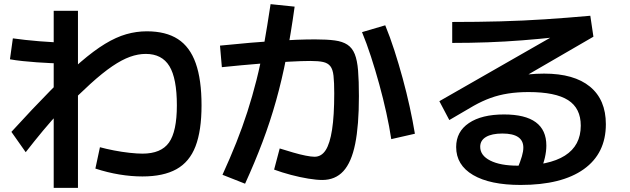

<svg xmlns="http://www.w3.org/2000/svg" viewBox="-20 -839 3040 926"><path d="M239 67V-787H356V67ZM286 -533Q259 -533 226 -534.5Q193 -536 157.5 -538.5Q122 -541 89 -544.5Q56 -548 28 -553L42 -654Q69 -650 102 -646.5Q135 -643 170 -640Q205 -637 237.5 -635.5Q270 -634 298 -634ZM667 12Q613 12 555.5 2.5Q498 -7 440 -26L462 -129Q491 -121 529.5 -113.5Q568 -106 605 -102Q642 -98 667 -98Q757 -98 795 -151.5Q833 -205 833 -331Q833 -461 797 -520Q761 -579 683 -579Q646 -579 607 -565Q568 -551 521.5 -519.5Q475 -488 416 -434.5Q357 -381 279 -302H270Q230 -260 188 -209.5Q146 -159 104 -105L35 -203Q141 -319 222.5 -401.5Q304 -484 368.5 -539.5Q433 -595 486.5 -627.5Q540 -660 589 -674Q638 -688 688 -688Q780 -688 838 -650.5Q896 -613 924 -534Q952 -455 952 -331Q952 -209 923 -133.5Q894 -58 831 -23Q768 12 667 12Z M1534 29Q1507 29 1467 22.5Q1427 16 1383.5 4.5Q1340 -7 1302 -21L1329 -123Q1361 -113 1393.5 -103.5Q1426 -94 1453.5 -88.5Q1481 -83 1497 -83Q1530 -83 1550.5 -114.5Q1571 -146 1581.5 -213.5Q1592 -281 1592 -389Q1592 -442 1588.5 -473.5Q1585 -505 1573 -520Q1561 -535 1538.5 -540Q1516 -545 1477 -545Q1437 -545 1373.5 -541.5Q1310 -538 1228.5 -531.5Q1147 -525 1050 -515L1041 -619Q1200 -635 1309 -642Q1418 -649 1500 -649Q1557 -649 1594.5 -644Q1632 -639 1655.5 -623.5Q1679 -608 1691 -578Q1703 -548 1707 -498.5Q1711 -449 1711 -375Q1711 -234 1693 -145Q1675 -56 1636 -13.5Q1597 29 1534 29ZM1053 4Q1090 -77 1119.5 -151Q1149 -225 1173 -299.5Q1197 -374 1217 -453Q1237 -532 1253 -622.5Q1269 -713 1285 -819L1401 -807Q1383 -677 1361.5 -566Q1340 -455 1311.5 -353.5Q1283 -252 1246 -154Q1209 -56 1162 47ZM1867 -168Q1858 -228 1843 -296Q1828 -364 1809 -433Q1790 -502 1769 -566.5Q1748 -631 1726 -684L1838 -717Q1861 -661 1882 -596Q1903 -531 1922 -461.5Q1941 -392 1956 -323.5Q1971 -255 1981 -194Z M2491 53Q2343 53 2261.5 5Q2180 -43 2180 -130Q2180 -204 2241.5 -245.5Q2303 -287 2411 -287Q2513 -287 2564 -249.5Q2615 -212 2615 -137Q2615 -110 2608 -79Q2601 -48 2586 -15L2476 -27Q2490 -61 2497 -85Q2504 -109 2504 -127Q2504 -195 2403 -195Q2352 -195 2324 -178.5Q2296 -162 2296 -131Q2296 -89 2344.5 -64.5Q2393 -40 2477 -40Q2628 -40 2704.5 -88.5Q2781 -137 2781 -233Q2781 -317 2720 -356Q2659 -395 2529 -395Q2476 -395 2431 -388Q2386 -381 2346 -366.5Q2306 -352 2265 -329L2147 -260L2099 -351L2667 -676L2665 -660Q2581 -651 2498.5 -644.5Q2416 -638 2332.5 -635Q2249 -632 2161 -632V-733Q2284 -733 2393.5 -736Q2503 -739 2609.5 -746Q2716 -753 2827 -763L2842 -662L2342 -372L2284 -428Q2317 -441 2357 -451Q2397 -461 2440 -468.5Q2483 -476 2525 -480Q2567 -484 2604 -484Q2749 -484 2825.5 -421Q2902 -358 2902 -240Q2902 -99 2795.5 -23Q2689 53 2491 53Z"/></svg>

Font: M PLUS 2 Thin SemiBold
Style: Regular
Weight: 600
Version: Version 1.001